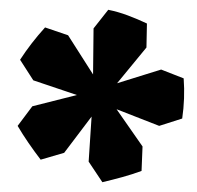

<svg xmlns="http://www.w3.org/2000/svg" viewBox="-20 -739 403 392"><path d="M189 -367 161 -409 167 -501 111 -427 63 -413Q50 -430 38 -447.5Q26 -465 16 -482L46 -522L137 -545L48 -575L21 -617Q43 -651 72 -683L119 -667L170 -587L171 -681L201 -719Q221 -715 241 -707.5Q261 -700 280 -691L279 -642L219 -569L309 -597L355 -579Q358 -538 352 -497L305 -482L218 -516L271 -440L269 -390Q250 -383 230 -377.5Q210 -372 189 -367Z"/></svg>

Font: Piazzolla SC Black
Style: Regular
Weight: 900
Designer: Juan Pablo del Peral
Foundry: Huerta Tipografica
Version: Version 1.330